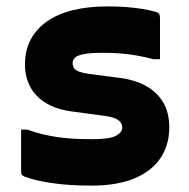

<svg xmlns="http://www.w3.org/2000/svg" viewBox="-20 -570 590 600"><path d="M268 -135Q324 -135 343 -146Q362 -157 362 -170Q362 -179 357.5 -186.5Q353 -194 341 -199.5Q329 -205 306 -208L202 -222Q154 -229 122 -249Q90 -269 74 -299.5Q58 -330 58 -368Q58 -412 75.5 -445.5Q93 -479 126 -502.5Q159 -526 207 -538Q255 -550 316 -550Q347 -550 373.5 -548Q400 -546 422.5 -542.5Q445 -539 463 -534Q471 -532 474.5 -529.5Q478 -527 479 -522.5Q480 -518 480 -510Q480 -486 480 -450.5Q480 -415 480 -385H460Q433 -392 407.5 -396.5Q382 -401 356 -403Q330 -405 301 -405Q263 -405 242.5 -401Q222 -397 214.5 -390Q207 -383 207 -373Q207 -364 211.5 -357Q216 -350 227.5 -346Q239 -342 258 -339L351 -327Q401 -321 436 -301.5Q471 -282 490 -250Q509 -218 509 -172Q509 -117 481.5 -76Q454 -35 400 -12.5Q346 10 267 10Q231 10 199.5 8Q168 6 141.5 2Q115 -2 93.5 -7Q72 -12 57 -18Q50 -21 48 -24Q46 -27 46 -36Q46 -61 46 -96.5Q46 -132 46 -165H66Q90 -156 113 -150.5Q136 -145 160 -141.5Q184 -138 210.5 -136.5Q237 -135 268 -135Z"/></svg>

Font: Recursive ExtraBold
Style: Regular
Weight: 800
Version: Version 1.085